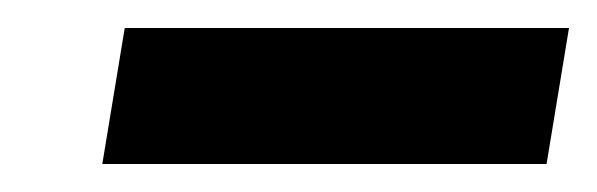

<svg xmlns="http://www.w3.org/2000/svg" viewBox="-20 -684 426 137"><path d="M53 -567 69 -664H386L370 -567Z"/></svg>

Font: Figtree Light SemiBold
Style: Italic
Weight: 600
Italic angle: -9.5°
Version: Version 2.001;gftools[0.9.30]